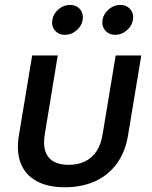

<svg xmlns="http://www.w3.org/2000/svg" viewBox="-20 -770 632 799"><path d="M250 9.3Q179.2 9.3 132.6 -16.1Q85.9 -41.5 66.7 -89.6Q47.4 -137.7 58.6 -206.1L113.8 -539.1H220.2L166.5 -211.9Q159.2 -168.9 168.7 -140.6Q178.2 -112.3 202.6 -98.1Q227.1 -84 265.6 -84Q304.2 -84 333.5 -98.1Q362.8 -112.3 381.6 -140.6Q400.4 -168.9 407.2 -211.9L461.4 -539.1H567.9L512.7 -206.1Q501.5 -138.2 466.6 -89.8Q431.6 -41.5 376.5 -16.1Q321.3 9.3 250 9.3ZM459.5 -625Q433.6 -625 418 -643.3Q402.3 -661.6 406.7 -687.5Q411.1 -713.4 432.6 -731.4Q454.1 -749.5 480.5 -749.5Q506.8 -749.5 522.2 -731.4Q537.6 -713.4 533.2 -687.5Q528.8 -661.6 507.3 -643.3Q485.8 -625 459.5 -625ZM250.5 -625Q224.1 -625 208.7 -643.3Q193.4 -661.6 197.8 -687.5Q202.1 -713.4 223.6 -731.4Q245.1 -749.5 271.5 -749.5Q297.9 -749.5 313 -731.4Q328.1 -713.4 324.2 -687.5Q319.8 -661.6 298.3 -643.3Q276.9 -625 250.5 -625Z"/></svg>

Font: Inter 18pt Medium
Style: Italic
Weight: 500
Italic angle: -9.3988°
Designer: Rasmus Andersson
Foundry: rsms
Version: Version 4.001;git-66647c0bb